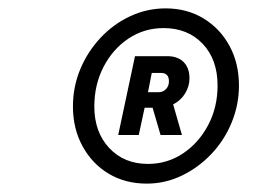

<svg xmlns="http://www.w3.org/2000/svg" viewBox="-20 -731 640 458"><path d="M262 -409 302 -597H379Q404 -597 418 -583Q432 -569 432 -544Q432 -525 421.5 -508Q411 -491 393 -482L414 -409H363L344 -474H325L311 -409ZM364 -557H342L333 -511H358Q369 -511 376 -518.5Q383 -526 383 -537Q383 -557 364 -557ZM330 -293Q279 -293 239.5 -316.5Q200 -340 177 -382Q154 -424 154 -477Q154 -524 171.5 -566Q189 -608 220 -641Q251 -674 291 -692.5Q331 -711 375 -711Q426 -711 465.5 -687Q505 -663 527.5 -621.5Q550 -580 550 -527Q550 -481 532.5 -438.5Q515 -396 484 -363.5Q453 -331 413.5 -312Q374 -293 330 -293ZM333 -340Q379 -340 416.5 -365Q454 -390 476.5 -432.5Q499 -475 499 -527Q499 -589 463.5 -626.5Q428 -664 370 -664Q324 -664 286.5 -639Q249 -614 227 -571.5Q205 -529 205 -477Q205 -416 240.5 -378Q276 -340 333 -340Z"/></svg>

Font: Red Hat Mono
Style: Italic
Weight: 300
Italic angle: -12°
Monospace: yes
Designer: Pentagram, MCKL
Foundry: Pentagram, MCKL
Version: Version 1.023